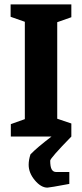

<svg xmlns="http://www.w3.org/2000/svg" viewBox="-20 -628 378 883"><path d="M308.1 -548.8 243.2 -525.9V-82L308.1 -60.1V0Q210.9 99.6 210.9 110.8Q210.9 139.2 217.8 151.1Q224.6 163.1 238.8 163.1H298.8V217.8Q207 234.9 198.2 234.9Q168.5 234.9 140.1 200.9Q111.8 167 111.8 129.9Q111.8 107.4 120.1 82Q149.4 51.3 216.8 0H29.8V-57.1L94.2 -80.1V-527.8L28.8 -550.8V-607.9H308.1Z"/></svg>

Font: Grenze
Style: Bold
Weight: 700
Designer: Renata Polastri
Foundry: Omnibus-Type
Version: Version 1.002;PS 001.002;hotconv 1.0.88;makeotf.lib2.5.64775